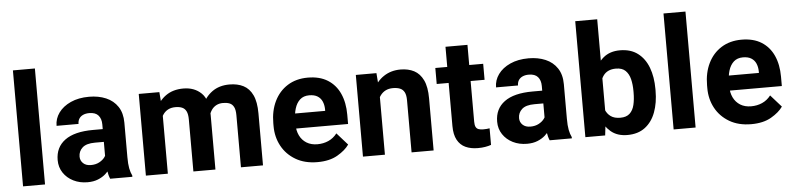

<svg xmlns="http://www.w3.org/2000/svg" viewBox="-45 -989 5104 1237"><g transform="rotate(-5 2507.0 -370.0)"><path d="M204.1 0H62V-750H204.1Z M605.5 -353Q605.5 -389.6 586.7 -411.4Q567.9 -433.1 527.8 -433.1Q504.9 -433.1 488 -425.5Q471.2 -418 462.2 -403.8Q453.1 -389.6 453.1 -369.6H311Q311 -416 338.6 -454.1Q366.2 -492.2 416.7 -515.1Q467.3 -538.1 535.6 -538.1Q596.7 -538.1 644.8 -517.6Q692.9 -497.1 720.5 -455.6Q748 -414.1 748 -352.1V-128.9Q748 -84 753.4 -56.4Q758.8 -28.8 769 -8.3V0H625.5Q615.7 -22 610.6 -54.9Q605.5 -87.9 605.5 -121.6ZM624 -240.2H548.3Q492.2 -240.2 466.8 -217Q441.4 -193.8 441.4 -159.2Q441.4 -133.3 459.7 -116Q478 -98.6 509.8 -98.6Q541 -98.6 564.2 -111.1Q587.4 -123.5 600.1 -141.4Q612.8 -159.2 612.3 -174.3L650.4 -112.8Q643.6 -92.8 630.1 -71.5Q616.7 -50.3 596.2 -32Q575.7 -13.7 546.6 -2Q517.6 9.8 479 9.8Q428.2 9.8 387.5 -10.5Q346.7 -30.8 322.8 -66.7Q298.8 -102.5 298.8 -148.9Q298.8 -231.9 360.6 -277.3Q422.4 -322.8 543 -322.8H624Z M998.5 0H856.4V-528.3H989.7L998.5 -418.5ZM937.5 -280.8Q937.5 -355 960.9 -413.1Q984.4 -471.2 1030.8 -504.6Q1077.1 -538.1 1145.5 -538.1Q1216.3 -538.1 1261.2 -494.9Q1306.2 -451.7 1306.2 -352.5V0H1163.6V-335.4Q1163.6 -370.6 1154.1 -389.4Q1144.5 -408.2 1127 -415.5Q1109.4 -422.9 1084.5 -422.9Q1056.6 -422.9 1036.6 -412.4Q1016.6 -401.9 1003.7 -382.6Q990.7 -363.3 984.6 -337.6Q978.5 -312 978.5 -282.2ZM1240.2 -288.6Q1240.2 -358.9 1262.9 -415.3Q1285.6 -471.7 1331.3 -504.9Q1377 -538.1 1443.8 -538.1Q1495.6 -538.1 1533.7 -518.6Q1571.8 -499 1592.8 -454.8Q1613.8 -410.6 1613.8 -336.4V0H1471.2V-336.9Q1471.2 -372.1 1461.4 -390.6Q1451.7 -409.2 1434.3 -416Q1417 -422.9 1392.1 -422.9Q1367.7 -422.9 1349.1 -413.3Q1330.6 -403.8 1318.4 -386.5Q1306.2 -369.1 1299.8 -345.9Q1293.5 -322.8 1293.5 -295.4Z M1965.8 9.8Q1883.8 9.8 1825 -24.9Q1766.1 -59.6 1734.9 -117.4Q1703.6 -175.3 1703.6 -246.1V-265.1Q1703.6 -344.7 1733.6 -406.5Q1763.7 -468.3 1819.1 -503.2Q1874.5 -538.1 1950.2 -538.1Q2026.9 -538.1 2078.6 -505.6Q2130.4 -473.1 2156.7 -414.8Q2183.1 -356.4 2183.1 -278.3V-217.8H1764.6V-314.9H2043.5V-326.2Q2043 -354 2033.2 -376.2Q2023.4 -398.4 2002.9 -411.1Q1982.4 -423.8 1949.2 -423.8Q1912.6 -423.8 1889.6 -403.1Q1866.7 -382.3 1856 -346.7Q1845.2 -311 1845.2 -265.1V-246.1Q1845.2 -204.6 1860.6 -172.9Q1876 -141.1 1905.3 -123Q1934.6 -105 1975.1 -105Q2013.7 -105 2046.4 -119.4Q2079.1 -133.8 2102.5 -164.1L2171.9 -85.9Q2147 -49.8 2095.5 -20Q2043.9 9.8 1965.8 9.8Z M2402.3 0H2260.3V-528.3H2393.6L2402.3 -415.5ZM2341.8 -280.8Q2341.8 -359.9 2367.9 -417.7Q2394 -475.6 2440.9 -506.8Q2487.8 -538.1 2549.8 -538.1Q2600.1 -538.1 2637.5 -518.6Q2674.8 -499 2696 -455.1Q2717.3 -411.1 2717.3 -336.4V0H2574.7V-336.9Q2574.7 -370.6 2564.9 -389.2Q2555.2 -407.7 2536.6 -415.3Q2518.1 -422.9 2490.7 -422.9Q2463.4 -422.9 2442.9 -412.4Q2422.4 -401.9 2408.7 -382.6Q2395 -363.3 2388.2 -337.6Q2381.3 -312 2381.3 -282.2Z M3084 -424.8H2774.4V-528.3H3084ZM2993.7 -658.7V-161.6Q2993.7 -139.6 2999.5 -127.9Q3005.4 -116.2 3017.6 -111.8Q3029.8 -107.4 3047.9 -107.4Q3060.5 -107.4 3071 -108.4Q3081.5 -109.4 3088.9 -110.8V-3.4Q3070.8 2.9 3050 6.3Q3029.3 9.8 3003.4 9.8Q2957 9.8 2923.1 -5.9Q2889.2 -21.5 2870.4 -56.2Q2851.6 -90.8 2851.6 -146.5V-658.7Z M3447.8 -353Q3447.8 -389.6 3429 -411.4Q3410.2 -433.1 3370.1 -433.1Q3347.2 -433.1 3330.3 -425.5Q3313.5 -418 3304.4 -403.8Q3295.4 -389.6 3295.4 -369.6H3153.3Q3153.3 -416 3180.9 -454.1Q3208.5 -492.2 3259 -515.1Q3309.6 -538.1 3377.9 -538.1Q3439 -538.1 3487.1 -517.6Q3535.2 -497.1 3562.7 -455.6Q3590.3 -414.1 3590.3 -352.1V-128.9Q3590.3 -84 3595.7 -56.4Q3601.1 -28.8 3611.3 -8.3V0H3467.8Q3458 -22 3452.9 -54.9Q3447.8 -87.9 3447.8 -121.6ZM3466.3 -240.2H3390.6Q3334.5 -240.2 3309.1 -217Q3283.7 -193.8 3283.7 -159.2Q3283.7 -133.3 3302 -116Q3320.3 -98.6 3352.1 -98.6Q3383.3 -98.6 3406.5 -111.1Q3429.7 -123.5 3442.4 -141.4Q3455.1 -159.2 3454.6 -174.3L3492.7 -112.8Q3485.8 -92.8 3472.4 -71.5Q3459 -50.3 3438.5 -32Q3418 -13.7 3388.9 -2Q3359.9 9.8 3321.3 9.8Q3270.5 9.8 3229.7 -10.5Q3189 -30.8 3165 -66.7Q3141.1 -102.5 3141.1 -148.9Q3141.1 -231.9 3202.9 -277.3Q3264.6 -322.8 3385.3 -322.8H3466.3Z M3969.7 9.8Q3904.8 9.8 3863 -25.6Q3821.3 -61 3798.1 -120.8Q3774.9 -180.7 3765.1 -254.4V-274.4Q3774.9 -350.1 3797.9 -409.7Q3820.8 -469.2 3862.5 -503.7Q3904.3 -538.1 3968.8 -538.1Q4038.6 -538.1 4084.2 -503.4Q4129.9 -468.8 4152.6 -408.4Q4175.3 -348.1 4175.3 -269.5V-259.3Q4175.3 -180.7 4152.6 -119.9Q4129.9 -59.1 4084.5 -24.7Q4039.1 9.8 3969.7 9.8ZM3698.7 0V-750H3840.8V-122.6L3826.7 0ZM3934.1 -105Q3973.6 -105 3995.1 -125Q4016.6 -145 4024.9 -179.9Q4033.2 -214.8 4033.2 -259.3V-269.5Q4033.2 -311.5 4024.7 -346.2Q4016.1 -380.9 3994.6 -401.9Q3973.1 -422.9 3933.1 -422.9Q3904.8 -422.9 3884.8 -413.6Q3864.7 -404.3 3852.1 -387.2Q3839.4 -370.1 3832.8 -346.2Q3826.2 -322.3 3824.7 -293V-235.4Q3826.7 -196.8 3837.9 -167.5Q3849.1 -138.2 3872.6 -121.6Q3896 -105 3934.1 -105Z M4411.6 0H4269.5V-750H4411.6Z M4771 9.8Q4689 9.8 4630.1 -24.9Q4571.3 -59.6 4540 -117.4Q4508.8 -175.3 4508.8 -246.1V-265.1Q4508.8 -344.7 4538.8 -406.5Q4568.8 -468.3 4624.3 -503.2Q4679.7 -538.1 4755.4 -538.1Q4832 -538.1 4883.8 -505.6Q4935.5 -473.1 4961.9 -414.8Q4988.3 -356.4 4988.3 -278.3V-217.8H4569.8V-314.9H4848.6V-326.2Q4848.1 -354 4838.4 -376.2Q4828.6 -398.4 4808.1 -411.1Q4787.6 -423.8 4754.4 -423.8Q4717.8 -423.8 4694.8 -403.1Q4671.9 -382.3 4661.1 -346.7Q4650.4 -311 4650.4 -265.1V-246.1Q4650.4 -204.6 4665.8 -172.9Q4681.2 -141.1 4710.4 -123Q4739.7 -105 4780.3 -105Q4818.8 -105 4851.6 -119.4Q4884.3 -133.8 4907.7 -164.1L4977.1 -85.9Q4952.1 -49.8 4900.6 -20Q4849.1 9.8 4771 9.8Z"/></g></svg>

Font: Heebo
Style: Bold
Weight: 700
Designer: Oded Ezer
Foundry: Ezer Type House
Version: Version 3.100